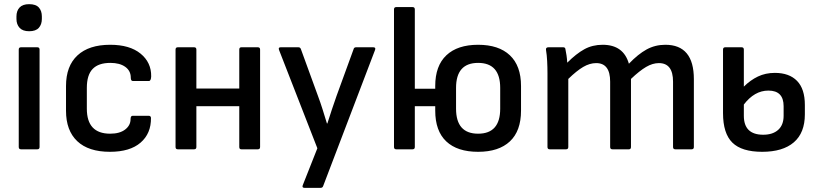

<svg xmlns="http://www.w3.org/2000/svg" viewBox="-20 -717 3935 922"><path d="M81 0Q70 0 70 -11V-479Q70 -490 81 -490H159Q170 -490 170 -479V-11Q170 0 159 0ZM120 -567Q89 -567 74 -583.5Q59 -600 59 -626V-638Q59 -665 74 -681Q89 -697 120 -697Q152 -697 166.5 -681Q181 -665 181 -638V-626Q181 -600 166.5 -583.5Q152 -567 120 -567Z M508 12Q405 12 351 -39Q297 -90 297 -185V-304Q297 -400 352 -451Q407 -502 509 -502Q603 -502 655 -459.5Q707 -417 706 -350Q705 -328 695 -328H618Q608 -328 608 -344Q608 -377 581.5 -396Q555 -415 510 -415Q453 -415 425 -386Q397 -357 397 -295V-195Q397 -75 509 -75Q555 -75 581 -95Q607 -115 607 -145Q607 -161 617 -161H694Q704 -161 705 -151Q706 -76 655 -32Q604 12 508 12Z M834 0Q823 0 823 -11V-479Q823 -490 834 -490H912Q923 -490 923 -479V-292H1129V-479Q1129 -490 1139 -490H1218Q1229 -490 1229 -479V-11Q1229 0 1218 0H1139Q1129 0 1129 -11V-207H923V-11Q923 0 912 0Z M1442 185Q1429 185 1434 172L1504 -5L1320 -477Q1315 -490 1328 -490H1413Q1422 -490 1425 -481L1507 -256Q1519 -224 1529.5 -190.5Q1540 -157 1550 -124H1552Q1562 -157 1573.5 -190.5Q1585 -224 1596 -256L1678 -481Q1680 -490 1690 -490H1772Q1786 -490 1781 -477L1532 176Q1529 185 1520 185Z M1883 0Q1872 0 1872 -11V-672Q1872 -683 1883 -683H1961Q1972 -683 1972 -672V-291H2070V-304Q2070 -401 2123.5 -451.5Q2177 -502 2276 -502Q2375 -502 2428.5 -451.5Q2482 -401 2482 -304V-186Q2482 -88 2428.5 -38Q2375 12 2276 12Q2176 12 2123 -38Q2070 -88 2070 -186V-207H1972V-11Q1972 0 1961 0ZM2276 -75Q2382 -75 2382 -195V-295Q2382 -415 2276 -415Q2170 -415 2170 -295V-195Q2170 -75 2276 -75Z M2620 0Q2609 0 2609 -11V-366Q2609 -394 2607.5 -423.5Q2606 -453 2602 -477Q2600 -490 2614 -490H2684Q2694 -490 2695 -482Q2698 -468 2700.5 -451Q2703 -434 2704 -416Q2747 -459 2786 -480.5Q2825 -502 2874 -502Q2974 -502 3000 -411Q3044 -457 3085 -479.5Q3126 -502 3175 -502Q3312 -502 3312 -337V-11Q3312 0 3301 0H3223Q3212 0 3212 -11V-325Q3212 -414 3144 -414Q3114 -414 3082.5 -395.5Q3051 -377 3010 -338V-11Q3010 0 3000 0H2921Q2910 0 2910 -11V-325Q2910 -414 2843 -414Q2812 -414 2780.5 -395.5Q2749 -377 2709 -338V-11Q2709 0 2698 0Z M3640 12Q3542 12 3497 -32Q3452 -76 3452 -174V-479Q3452 -490 3463 -490H3541Q3552 -490 3552 -479V-301Q3583 -332 3619.5 -349.5Q3656 -367 3701 -367Q3770 -367 3807.5 -328.5Q3845 -290 3845 -213V-168Q3845 -79 3792 -33.5Q3739 12 3640 12ZM3552 -161Q3552 -70 3645 -70Q3691 -70 3717 -93.5Q3743 -117 3743 -161V-207Q3743 -282 3670 -282Q3636 -282 3606.5 -265Q3577 -248 3552 -215Z"/></svg>

Font: Sofia Sans SemiBold
Style: Regular
Weight: 600
Designer: Botio Nikoltchev, Ani Petrova
Foundry: lettersoup
Version: Version 4.101; ttfautohint (v1.8.4.7-5d5b)